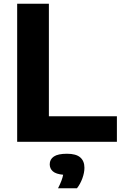

<svg xmlns="http://www.w3.org/2000/svg" viewBox="-20 -760 652 1029"><path d="M72 0V-740H242V-137H606.5V0ZM291 249Q313 206.5 318.5 176.5Q280 173 263.2 158.2Q246.5 143.5 246.5 120.5Q246.5 94 268.5 79Q290.5 64 339 64Q387.5 64 410 83.5Q432.5 103 432.5 139Q432.5 165.5 421.5 195.8Q410.5 226 392.5 249Z"/></svg>

Font: Encode Sans SemiExpanded SemiExpanded
Style: Bold
Weight: 700
Width: 6
Designer: Multiple Designers
Foundry: Impallari Type
Version: Version 3.000; ttfautohint (v1.8.3) -l 8 -r 50 -G 200 -x 14 